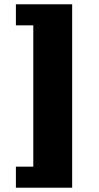

<svg xmlns="http://www.w3.org/2000/svg" viewBox="-20 -738 460 894"><path d="M316 136H54V38H135V-620H54V-718H316Z"/></svg>

Font: Montagu Slab 16pt
Style: Bold
Weight: 700
Designer: Florian Karsten
Foundry: Florian Karsten
Version: Version 1.000; ttfautohint (v1.8.3)